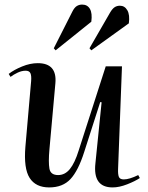

<svg xmlns="http://www.w3.org/2000/svg" viewBox="-20 -805 645 839"><path d="M18 -482Q41 -500 76.5 -514.5Q112 -529 145 -529Q230 -529 222 -441L196 -152Q191 -96 196 -68Q201 -40 234 -40Q264 -40 285.5 -66.5Q307 -93 324 -148L442 -515H513L496 -67Q495 -43 499.5 -32Q504 -21 521 -21Q545 -21 584 -40L591 -27Q570 -13 535.5 0.5Q501 14 472 14Q385 14 397 -92L424 -358L418 -359L348 -141Q322 -59 288 -22.5Q254 14 195 14Q136 14 109.5 -27.5Q83 -69 91 -164L116 -450Q118 -474 113 -485Q108 -496 92 -496Q75 -496 57 -487.5Q39 -479 26 -469ZM296 -754Q305 -772 315.5 -778.5Q326 -785 339 -785Q362 -785 373 -766Q384 -747 379 -710L223 -585L215 -594ZM461 -750Q471 -767 481 -773.5Q491 -780 504 -780Q525 -780 536.5 -760Q548 -740 543 -703L379 -585L371 -594Z"/></svg>

Font: Literata 72pt Medium
Style: Italic
Weight: 500
Italic angle: -2°
Designer: Latin by Veronika Burian and Jose Scaglione. Greek by Irene Vlachou. Cyrillic by Vera Evstafieva
Foundry: TypeTogether
Version: Version 3.002